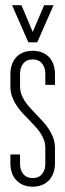

<svg xmlns="http://www.w3.org/2000/svg" viewBox="-20 -700 248 730"><path d="M19.5 -112.8H56.2V-76.2Q56.2 -53.7 68.6 -38.3Q81.1 -22.9 104.5 -22.9Q127.4 -22.9 139.9 -38.3Q152.3 -53.7 152.3 -76.2V-137.7Q152.3 -153.8 147.2 -167.7Q142.1 -181.6 133.5 -194.6Q125 -207.5 114 -219.2Q103 -231 91.8 -242.7Q78.1 -256.3 65.2 -270.5Q52.2 -284.7 42 -300.5Q31.7 -316.4 25.6 -334Q19.5 -351.6 19.5 -372.1V-417.5Q19.5 -437 24.9 -453.4Q30.3 -469.7 41 -481.7Q51.8 -493.7 67.6 -500.2Q83.5 -506.8 104.5 -506.8Q125 -506.8 140.9 -500.2Q156.7 -493.7 167.5 -481.7Q178.2 -469.7 183.6 -453.4Q189 -437 189 -417.5V-377.4H152.3V-420.4Q152.3 -442.9 139.9 -458.5Q127.4 -474.1 104.5 -474.1Q81.1 -474.1 68.6 -458.5Q56.2 -442.9 56.2 -420.4V-372.1Q56.2 -355.5 61.5 -341.1Q66.9 -326.7 75.4 -314Q84 -301.3 95 -289.3Q106 -277.3 117.2 -265.6Q130.9 -251.5 143.8 -237.3Q156.7 -223.1 166.7 -207.5Q176.8 -191.9 182.9 -174.6Q189 -157.2 189 -137.7V-79.6Q189 -60.5 183.6 -44.2Q178.2 -27.8 167.5 -15.9Q156.7 -3.9 140.9 2.9Q125 9.8 104.5 9.8Q83.5 9.8 67.6 2.9Q51.8 -3.9 41 -15.9Q30.3 -27.8 24.9 -44.2Q19.5 -60.5 19.5 -79.6ZM121.6 -539.1H87.9L25.9 -680.2H61.5L104.5 -578.6L147.9 -680.2H183.6Z"/></svg>

Font: Tulpen One
Style: Regular
Weight: 400
Designer: Naima Ben Ayed
Foundry: Naima Ben Ayed, Anton Koovit
Version: Version 1.002